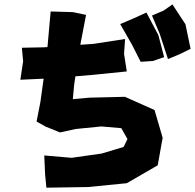

<svg xmlns="http://www.w3.org/2000/svg" viewBox="-20 -826 893 879"><path d="M530.3 -715.8 585 -620.1 624 -543 680.7 -546.9 731.4 -564.5 705.1 -665 650.4 -768.6 596.7 -744.1ZM675.8 -754.9 710.9 -671.9 749 -555.7 800.8 -577.1 852.5 -602.5 829.1 -714.8 769.5 -805.7 728.5 -777.3ZM211.9 -773.4 197.3 -610.4 179.7 -609.4 80.1 -607.4 85.9 -545.9 73.2 -460.9 179.7 -465.8 165 -359.4 147.5 -269.5 189.5 -246.1 254.9 -219.7 326.2 -235.4 443.4 -247.1 535.2 -239.3 563.5 -189.5 545.9 -153.3 445.3 -123 307.6 -103.5 182.6 -114.3 186.5 -27.3 192.4 33.2 382.8 30.3 560.5 12.7 702.1 -69.3 724.6 -195.3 687.5 -322.3 551.8 -382.8 389.6 -378.9 313.5 -372.1 319.3 -436.5 325.2 -476.6 406.2 -483.4 560.5 -499 547.9 -579.1 552.7 -647.5 407.2 -625 347.7 -621.1 374 -757.8 313.5 -770.5Z"/></svg>

Font: MaokenAssortedSans-Lite
Style: Lite
Weight: 400
Version: Version 1.400